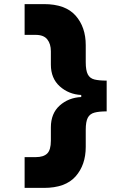

<svg xmlns="http://www.w3.org/2000/svg" viewBox="-20 -784 640 936"><path d="M194 132H100V-18H154Q192 -18 210 -35.5Q228 -53 228 -98V-163Q228 -231 271 -269.5Q314 -308 376 -311V-321Q315 -324 271.5 -363Q228 -402 228 -469V-534Q228 -570 210.5 -592Q193 -614 154 -614H100V-764H194Q299 -764 348.5 -708Q398 -652 398 -564V-481Q398 -441 408 -421.5Q418 -402 440.5 -396.5Q463 -391 500 -391V-241Q463 -241 440.5 -235Q418 -229 408 -210Q398 -191 398 -151V-68Q398 20 348.5 76Q299 132 194 132Z"/></svg>

Font: Geist Mono Black
Style: Regular
Weight: 900
Monospace: yes
Designer: Basement.studio, Andrés Briganti, Mateo Zaragoza
Foundry: Basement.studio, Vercel, Andrés Briganti, Guido Ferreyra, Mateo Zaragoza
Version: Version 1.500; ttfautohint (v1.8.4.7-5d5b)